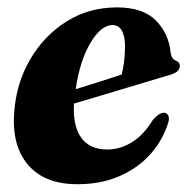

<svg xmlns="http://www.w3.org/2000/svg" viewBox="-20 -476 495 506"><path d="M424.5 -156.5Q411 -110 378.8 -72.5Q346.5 -35 297.2 -12.8Q248 9.5 184 9.5Q97.5 9.5 54 -41.5Q10.5 -92.5 17.5 -180.5Q23 -257 59.5 -319.5Q96 -382 155 -419.2Q214 -456.5 288.5 -456.5Q357 -456.5 391 -421.8Q425 -387 429.5 -338Q432 -320.5 444 -316Q453.5 -312 454 -303Q454 -295.5 448.8 -289.5Q443.5 -283.5 429 -279Q412.5 -274 383 -265.2Q353.5 -256.5 317.2 -245.5Q281 -234.5 243.8 -223.5Q206.5 -212.5 175 -203Q171.5 -145 193.8 -113.5Q216 -82 263 -82Q296.5 -82 327.8 -101.2Q359 -120.5 383.5 -161Q402.5 -181.5 415 -178.5Q427.5 -175 424.5 -156.5ZM276.5 -410Q246.5 -410 218.5 -363.2Q190.5 -316.5 179.5 -241Q210.5 -250.5 243.5 -261Q276.5 -271.5 300.5 -279.5Q309 -309.5 309.5 -354Q309.5 -380 301.2 -395Q293 -410 276.5 -410Z"/></svg>

Font: Fraunces 144pt S050
Style: Bold Italic
Weight: 700
Italic angle: -16°
Version: Version 1.000; ttfautohint (v1.8.3)